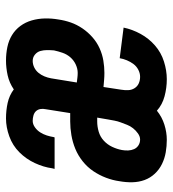

<svg xmlns="http://www.w3.org/2000/svg" viewBox="12 -580 576 640"><g transform="rotate(-90 300.0 -260.0)"><path d="M154 8Q133 8 112.5 4.5Q92 1 73.5 -8Q55 -17 41 -32Q27 -47 20 -66Q13 -85 12.5 -106.5Q12 -128 16 -150Q19 -172 27.5 -194.5Q36 -217 49.5 -237Q63 -257 82.5 -272.5Q102 -288 124 -297Q146 -306 169.5 -310Q193 -314 215 -314H243L256 -396Q258 -405 256.5 -413.5Q255 -422 249.5 -428Q244 -434 235 -436.5Q226 -439 217 -439Q206 -439 195.5 -431.5Q185 -424 178.5 -413.5Q172 -403 168.5 -392Q165 -381 163 -369L162 -366H57L59 -374Q63 -403 76.5 -432Q90 -461 112.5 -483.5Q135 -506 165.5 -517Q196 -528 225 -528Q252 -528 277 -522.5Q302 -517 322 -502Q344 -517 369 -522.5Q394 -528 418 -528Q441 -528 463 -523.5Q485 -519 503 -508Q521 -497 533.5 -480Q546 -463 552 -442Q558 -421 558.5 -398.5Q559 -376 555 -353Q552 -332 545 -312Q538 -292 525.5 -273.5Q513 -255 496 -240Q479 -225 459 -216Q439 -207 418 -203.5Q397 -200 377 -200Q365 -200 353.5 -201Q342 -202 330 -203L321 -144Q319 -132 319.5 -120.5Q320 -109 326 -99.5Q332 -90 342 -85.5Q352 -81 364 -81Q376 -81 387.5 -87Q399 -93 406.5 -103Q414 -113 419 -125Q424 -137 426 -149L528 -136Q522 -107 507 -79.5Q492 -52 468.5 -31.5Q445 -11 415 -1.5Q385 8 356 8Q327 8 299 0.5Q271 -7 251 -25Q230 -8 204.5 0Q179 8 154 8ZM377 -289Q391 -289 405 -295.5Q419 -302 429 -313.5Q439 -325 444 -339.5Q449 -354 452 -368Q453 -379 453 -391Q453 -403 450 -413.5Q447 -424 438 -431.5Q429 -439 417 -439Q406 -439 395.5 -434Q385 -429 377.5 -420Q370 -411 365.5 -400Q361 -389 359 -378L345 -292Q353 -291 361 -290Q369 -289 377 -289ZM155 -81Q165 -81 175 -88Q185 -95 192.5 -104.5Q200 -114 204 -124.5Q208 -135 212 -145.5Q216 -156 218 -167Q220 -178 222 -189L228 -224H215Q198 -224 181 -219Q164 -214 151 -202Q138 -190 130.5 -174Q123 -158 120 -142Q118 -131 118.5 -120.5Q119 -110 123 -101Q127 -92 135.5 -86.5Q144 -81 155 -81Z"/></g></svg>

Font: Iosevka Extended
Style: Bold Italic
Weight: 700
Width: 7
Italic angle: -9°
Monospace: yes
Designer: Belleve Invis
Foundry: Belleve Invis
Version: Version 32.5.0; ttfautohint (v1.8.4)